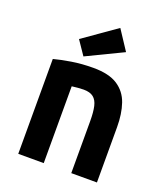

<svg xmlns="http://www.w3.org/2000/svg" viewBox="-141 -872 842 970"><g transform="rotate(20 280.0 -387.0)"><path d="M71 0V-510Q108 -520 162.5 -529Q217 -538 280 -538Q364 -538 410.5 -507.5Q457 -477 475.5 -423Q494 -369 494 -297V0H356V-279Q356 -328 349 -358.5Q342 -389 323.5 -403.5Q305 -418 271 -418Q256 -418 240.5 -416.5Q225 -415 208 -413V0ZM212 -575 161 -650 338 -774 407 -669Z"/></g></svg>

Font: Ubuntu Sans Mono
Style: Regular
Weight: 400
Monospace: yes
Designer: Dalton Maag Ltd
Foundry: Dalton Maag Ltd
Version: Version 1.006